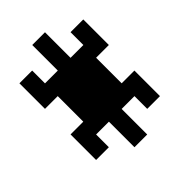

<svg xmlns="http://www.w3.org/2000/svg" viewBox="-63 -755 817 817"><g transform="rotate(45 346.0 -346.0)"><path d="M76.7 -153.8V-230.5H153.8V-307.6H0V-384.3H153.8V-461.4H76.7V-538.1H230.5V-461.4H384.3V-538.1H538.1V-461.4H461.4V-384.3H615.2V-307.6H461.4V-230.5H538.1V-153.8H384.3V-230.5H230.5V-153.8Z"/></g></svg>

Font: Good Old DOS
Style: Regular
Weight: 400
Designer: Vasily Draigo
Foundry: Vasily Draigo
Version: 1.0